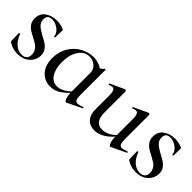

<svg xmlns="http://www.w3.org/2000/svg" viewBox="70 -955 1522 1522"><g transform="rotate(45 831.5 -194.0)"><path d="M193 -231Q228 -213 248 -199.5Q268 -186 282 -165Q296 -144 296 -113Q296 -62 257.5 -25.5Q219 11 152 11Q100 11 54 -18Q48 -24 48 -30L46 -114Q46 -117 51.5 -117.5Q57 -118 58 -116Q76 -66 108.5 -37Q141 -8 181 -8Q209 -8 224.5 -22Q240 -36 240 -63Q240 -91 228 -110.5Q216 -130 198.5 -141.5Q181 -153 151 -169Q117 -186 98 -199Q79 -212 65.5 -233Q52 -254 52 -285Q52 -341 93 -369.5Q134 -398 191 -398Q230 -398 267 -383Q276 -380 276 -372Q276 -350 275 -338L274 -294Q274 -291 268 -291Q262 -291 262 -294Q262 -314 246 -334Q230 -354 205.5 -366Q181 -378 156 -378Q133 -378 119.5 -366.5Q106 -355 106 -329Q106 -296 128 -275Q150 -254 193 -231Z M373 -162Q373 -234 406.5 -288Q440 -342 492.5 -370.5Q545 -399 600 -399Q635 -399 667 -386Q699 -373 721 -350L670 -292Q670 -329 642 -354Q614 -379 575 -379Q519 -379 484.5 -327Q450 -275 450 -193Q450 -118 479 -73Q508 -28 558 -28Q617 -28 687 -100L695 -93Q651 -45 610.5 -17Q570 11 519 11Q457 11 415 -34.5Q373 -80 373 -162ZM670 -81V-360Q694 -368 706 -375Q718 -382 728 -396Q729 -397 731 -397Q733 -397 735.5 -395.5Q738 -394 738 -393V-107Q738 -75 745.5 -61Q753 -47 771 -47Q784 -47 820 -60L822 -61Q825 -61 826.5 -56Q828 -51 825 -50L702 10L698 11Q688 11 679 -15Q670 -41 670 -81Z M903 -114V-266Q903 -303 896 -320Q889 -337 873 -337Q862 -337 842 -328H840Q837 -328 835.5 -333Q834 -338 837 -339L955 -394L959 -395Q962 -395 966.5 -392Q971 -389 971 -385V-152Q971 -94 991.5 -66.5Q1012 -39 1054 -39Q1089 -39 1125 -59.5Q1161 -80 1186 -115L1191 -104Q1107 9 1013 9Q962 9 932.5 -23.5Q903 -56 903 -114ZM1268 -46Q1283 -46 1317 -60H1318Q1322 -60 1324 -55.5Q1326 -51 1323 -49L1199 10L1195 11Q1185 11 1176 -13Q1167 -37 1167 -76V-266Q1167 -303 1160 -320Q1153 -337 1137 -337Q1126 -337 1105 -328H1103Q1100 -328 1099 -333Q1098 -338 1101 -339L1219 -394L1223 -395Q1227 -395 1231 -392Q1235 -389 1235 -385V-110Q1235 -76 1242.5 -61Q1250 -46 1268 -46Z M1518 -231Q1553 -213 1573 -199.5Q1593 -186 1607 -165Q1621 -144 1621 -113Q1621 -62 1582.5 -25.5Q1544 11 1477 11Q1425 11 1379 -18Q1373 -24 1373 -30L1371 -114Q1371 -117 1376.5 -117.5Q1382 -118 1383 -116Q1401 -66 1433.5 -37Q1466 -8 1506 -8Q1534 -8 1549.5 -22Q1565 -36 1565 -63Q1565 -91 1553 -110.5Q1541 -130 1523.5 -141.5Q1506 -153 1476 -169Q1442 -186 1423 -199Q1404 -212 1390.5 -233Q1377 -254 1377 -285Q1377 -341 1418 -369.5Q1459 -398 1516 -398Q1555 -398 1592 -383Q1601 -380 1601 -372Q1601 -350 1600 -338L1599 -294Q1599 -291 1593 -291Q1587 -291 1587 -294Q1587 -314 1571 -334Q1555 -354 1530.5 -366Q1506 -378 1481 -378Q1458 -378 1444.5 -366.5Q1431 -355 1431 -329Q1431 -296 1453 -275Q1475 -254 1518 -231Z"/></g></svg>

Font: Cormorant Infant Medium
Style: Regular
Weight: 500
Designer: Christian Thalmann (Catharsis Fonts)
Foundry: Catharsis Fonts
Version: Version 4.000